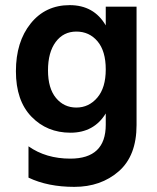

<svg xmlns="http://www.w3.org/2000/svg" viewBox="-20 -533 611 748"><path d="M277.5 -410Q227 -410 197 -369.5Q167 -329 167 -259Q167 -189 198 -151.5Q229 -114 277.5 -114Q326 -114 359 -152.5Q392 -191 392 -262.5Q392 -334 360 -372Q328 -410 277.5 -410ZM512 -46Q512 74 442.5 134.5Q373 195 269.5 195Q166 195 91 159V37Q159 85 254 85Q392 85 392 -47V-91Q346 -16 254.5 -16Q163 -16 102.5 -78.5Q42 -141 42 -255.5Q42 -370 99.5 -441.5Q157 -513 251.5 -513Q346 -513 392 -434V-507H512Z"/></svg>

Font: Hind Colombo SemiBold
Style: Regular
Weight: 600
Designer: Jyotish Sonowal, Aditi Pimprikar
Foundry: Indian Type Foundry
Version: Version 1.000;PS 1.0;hotconv 1.0.86;makeotf.lib2.5.63406; tt